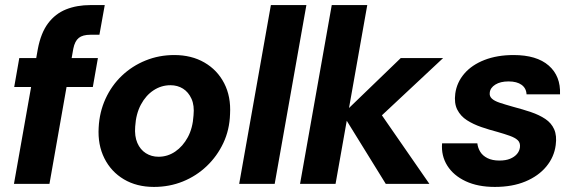

<svg xmlns="http://www.w3.org/2000/svg" viewBox="-20 -725 2255 757"><path d="M35 0 129 -531Q141 -595 169.5 -633Q198 -671 240.5 -688Q283 -705 337 -705H393L372 -588H337Q306 -588 290.5 -575.5Q275 -563 269 -533L175 0ZM36 -382 56 -496H366L346 -382Z M587 12Q519 12 468.5 -18Q418 -48 391.5 -101Q365 -154 369 -222Q372 -283 396 -335.5Q420 -388 460.5 -426.5Q501 -465 554 -486.5Q607 -508 667 -508Q735 -508 786 -478.5Q837 -449 864 -396.5Q891 -344 887 -275Q885 -213 860.5 -161Q836 -109 795 -70Q754 -31 701 -9.5Q648 12 587 12ZM605 -107Q641 -107 671 -127.5Q701 -148 720.5 -184Q740 -220 743 -270Q747 -309 735 -335.5Q723 -362 701.5 -375.5Q680 -389 652 -389Q616 -389 585.5 -369Q555 -349 535.5 -312.5Q516 -276 513 -226Q510 -188 521.5 -161.5Q533 -135 555 -121Q577 -107 605 -107Z M923 0 1048 -705H1188L1063 0Z M1501 0 1331 -275 1560 -496H1727L1434 -222L1450 -322L1673 0ZM1163 0 1288 -705H1428L1303 0Z M1931 12Q1864 12 1816 -10.5Q1768 -33 1743.5 -72Q1719 -111 1723 -160H1862Q1864 -142 1873.5 -126.5Q1883 -111 1902 -101.5Q1921 -92 1949 -92Q1974 -92 1991 -99Q2008 -106 2018 -117.5Q2028 -129 2030 -144Q2032 -162 2021.5 -172Q2011 -182 1990 -189.5Q1969 -197 1941 -205Q1910 -213 1878 -224Q1846 -235 1821 -251Q1796 -267 1783 -292.5Q1770 -318 1775 -356Q1781 -400 1810.5 -434.5Q1840 -469 1890 -488.5Q1940 -508 2005 -508Q2096 -508 2143.5 -466.5Q2191 -425 2188 -353H2056Q2055 -377 2036.5 -390.5Q2018 -404 1985 -404Q1953 -404 1933 -391.5Q1913 -379 1911 -360Q1909 -346 1919 -336.5Q1929 -327 1950 -320Q1971 -313 2003 -304Q2041 -294 2073.5 -283Q2106 -272 2130 -256Q2154 -240 2165 -215Q2176 -190 2171 -153Q2165 -106 2134 -68.5Q2103 -31 2051.5 -9.5Q2000 12 1931 12Z"/></svg>

Font: DM Sans 36pt ExtraBold
Style: Italic
Weight: 800
Italic angle: -10°
Designer: Colophon Foundry, Jonny Pinhorn
Foundry: Colophon Foundry
Version: Version 4.004;gftools[0.9.30]